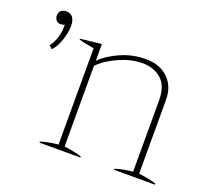

<svg xmlns="http://www.w3.org/2000/svg" viewBox="-104 -716 928 847"><g transform="rotate(20 360.0 -292.5)"><path d="M113 -530Q113 -501 100.5 -463.5Q88 -426 68 -406L53 -419Q68 -438 76.5 -464.5Q85 -491 85 -517V-527Q79 -523 64 -523Q53 -523 45.5 -532Q38 -541 38 -553Q38 -569 47.5 -577Q57 -585 71 -585Q113 -585 113 -530ZM700 -5V0H508V-5Q541 -16 590 -21V-357Q590 -422 555.5 -453.5Q521 -485 466 -485Q415 -485 359.5 -461Q304 -437 268 -401V-22Q321 -15 350 -5V0H158V-5Q191 -16 240 -21V-473Q190 -481 169 -488V-492L268 -503V-425Q303 -459 358 -483Q413 -507 474 -507Q540 -507 579 -469Q618 -431 618 -368V-22Q671 -15 700 -5Z"/></g></svg>

Font: Trirong Thin
Style: Regular
Weight: 250
Designer: Katatrad Team
Foundry: CadsonDemak
Version: Version 1.001